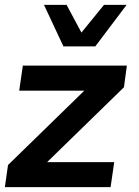

<svg xmlns="http://www.w3.org/2000/svg" viewBox="-30 -770 571 790"><path d="M151 -750H244L305 -636L398 -750H491L362 -579H231ZM3 -91 317 -397H49L64 -500H492L480 -411L164 -103H440L425 0H-10Z"/></svg>

Font: Oakes Grotesk
Style: Bold Italic
Weight: 600
Italic angle: -8°
Designer: Samuel Oakes
Foundry: Samuel Oakes
Version: Version 1.000;PS 001.000;hotconv 1.0.88;makeotf.lib2.5.64775